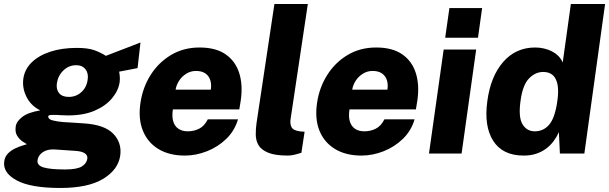

<svg xmlns="http://www.w3.org/2000/svg" viewBox="-49 -763 3026 954"><path d="M250.5 171Q103.5 171 33.8 133.2Q-36 95.5 -28 38.5Q-24.5 14.5 -8.8 -1Q7 -16.5 26.8 -25.8Q46.5 -35 63 -39.8Q79.5 -44.5 84.5 -46.5Q79 -50 64 -59.5Q49 -69 37 -87.2Q25 -105.5 29 -134Q32.5 -159.5 61.5 -182Q90.5 -204.5 151 -214.5Q104 -238 82.2 -282.5Q60.5 -327 67 -372.5Q73.5 -418.5 108.2 -452.8Q143 -487 200.5 -506Q258 -525 332.5 -525Q389 -525 421.2 -513Q453.5 -501 477 -485.5Q492 -491.5 513.2 -499.5Q534.5 -507.5 558.2 -516.8Q582 -526 605.8 -535Q629.5 -544 649 -552L634.5 -424.5L543 -407Q548.5 -378 545.5 -355Q539.5 -313 508 -275Q476.5 -237 421.5 -213.2Q366.5 -189.5 289.5 -189.5Q276 -189.5 257.2 -190.5Q238.5 -191.5 230 -192Q209.5 -192.5 199.8 -191.2Q190 -190 190.5 -182.5Q192.5 -170 212.5 -164.8Q232.5 -159.5 264.5 -156.5Q282 -155 309.8 -153.8Q337.5 -152.5 367.5 -150Q470 -143.5 513.5 -98.8Q557 -54 548.5 9.5Q538.5 80 463.8 125.5Q389 171 250.5 171ZM275 79Q333 79 357.2 64.2Q381.5 49.5 385 25Q387 8.5 372 -1.5Q357 -11.5 324 -13.5L220.5 -20.5Q195.5 -21.5 177.5 -14Q159.5 -6.5 149.5 6Q139.5 18.5 137.5 33.5Q134 58.5 167.2 68.8Q200.5 79 275 79ZM292.5 -281.5Q329 -281.5 355.2 -305.2Q381.5 -329 386.5 -367Q391.5 -398 376 -418.5Q360.5 -439 329.5 -439Q293 -439 266 -413Q239 -387 233.5 -348.5Q229.5 -318 245 -299.8Q260.5 -281.5 292.5 -281.5Z M869.5 10Q792 10 738.2 -22.5Q684.5 -55 660.8 -114Q637 -173 649 -252.5Q660 -328 699.2 -390.2Q738.5 -452.5 800.8 -489.8Q863 -527 942.5 -527Q1023.5 -527 1072.5 -492.8Q1121.5 -458.5 1140 -398.8Q1158.5 -339 1147 -262L1140 -219.5H810Q804.5 -184 811.8 -159.8Q819 -135.5 837.8 -123Q856.5 -110.5 884 -110.5Q915 -110.5 941 -123.8Q967 -137 983.5 -170H1133.5Q1117 -113.5 1075.5 -73.2Q1034 -33 979.5 -11.5Q925 10 869.5 10ZM823.5 -317.5H998.5Q1002.5 -343 996 -364.2Q989.5 -385.5 971.8 -398Q954 -410.5 924.5 -410.5Q899 -410.5 877.2 -397.2Q855.5 -384 841.5 -362.8Q827.5 -341.5 823.5 -317.5Z M1381 10Q1317.5 10 1283 -4.5Q1248.5 -19 1235.2 -42.2Q1222 -65.5 1221.8 -94Q1221.5 -122.5 1225.5 -150.5L1314.5 -743H1480.5L1395 -172.5Q1391 -149 1399.2 -131.8Q1407.5 -114.5 1443 -110L1464.5 -108.5L1448.5 -4Q1432 1.5 1414.2 5.8Q1396.5 10 1381 10Z M1747 10Q1669.5 10 1615.8 -22.5Q1562 -55 1538.2 -114Q1514.5 -173 1526.5 -252.5Q1537.5 -328 1576.8 -390.2Q1616 -452.5 1678.2 -489.8Q1740.5 -527 1820 -527Q1901 -527 1950 -492.8Q1999 -458.5 2017.5 -398.8Q2036 -339 2024.5 -262L2017.5 -219.5H1687.5Q1682 -184 1689.2 -159.8Q1696.5 -135.5 1715.2 -123Q1734 -110.5 1761.5 -110.5Q1792.5 -110.5 1818.5 -123.8Q1844.5 -137 1861 -170H2011Q1994.5 -113.5 1953 -73.2Q1911.5 -33 1857 -11.5Q1802.5 10 1747 10ZM1701 -317.5H1876Q1880 -343 1873.5 -364.2Q1867 -385.5 1849.2 -398Q1831.5 -410.5 1802 -410.5Q1776.5 -410.5 1754.8 -397.2Q1733 -384 1719 -362.8Q1705 -341.5 1701 -317.5Z M2082.5 0 2155.5 -517H2317L2244.5 0ZM2163 -575.5 2184 -723H2346.5L2326 -575.5Z M2553 10Q2448.5 10 2401.8 -63Q2355 -136 2372.5 -261.5Q2389 -384 2451.5 -455.5Q2514 -527 2610 -527Q2633 -527 2654.2 -522Q2675.5 -517 2693.5 -507.8Q2711.5 -498.5 2725.2 -484.8Q2739 -471 2747 -452.5L2787.5 -743H2957.5L2854.5 0H2733L2728 -106Q2717 -82 2701 -60.8Q2685 -39.5 2663.5 -23.8Q2642 -8 2614.8 1Q2587.5 10 2553 10ZM2608.5 -110.5Q2652 -110.5 2680.5 -144.5Q2709 -178.5 2720.5 -262.5Q2727.5 -312 2721 -343.8Q2714.5 -375.5 2696.8 -390.5Q2679 -405.5 2650 -405.5Q2611 -405.5 2579.5 -373.2Q2548 -341 2537.5 -262.5Q2526 -181.5 2547 -146Q2568 -110.5 2608.5 -110.5Z"/></svg>

Font: Public Sans Thin ExtraBold
Style: Italic
Weight: 800
Italic angle: -8°
Version: Version 2.001